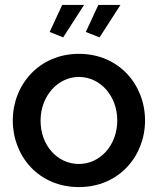

<svg xmlns="http://www.w3.org/2000/svg" viewBox="-20 -751 642 781"><path d="M237 -599 322 -731H233L182 -621ZM385 -599 470 -731H380L329 -621ZM32 -261C32 -116 137 10 301 10C464 10 570 -116 570 -261C570 -406 464 -532 301 -532C139 -532 32 -406 32 -261ZM301 -84C214 -84 145 -159 145 -260C145 -360 215 -438 301 -438C388 -438 457 -361 457 -261C457 -161 388 -84 301 -84Z"/></svg>

Font: FIGSv2-sans-serif SemiBold
Style: Regular
Weight: 600
Designer: Matt McInerney, Pablo Impallari, Rodrigo Fuenzalida,Mirko Velimirovic
Foundry: Matt McInerney, Pablo Impallari, Rodrigo Fuenzalida
Version: Version 4.021;hotconv 1.0.109;makeotfexe 2.5.65596